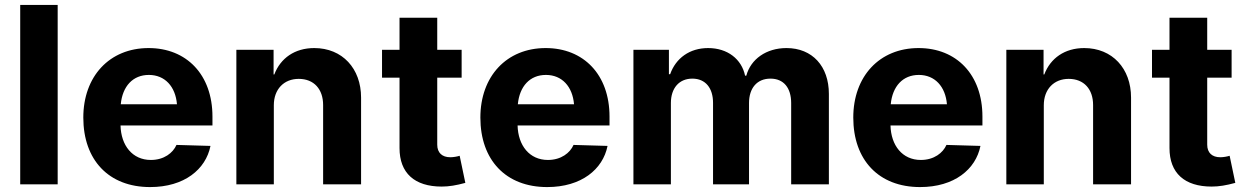

<svg xmlns="http://www.w3.org/2000/svg" viewBox="-20 -748 5060 779"><path d="M214 -728H62V0H214Z M589 11C728 11 815 -61 834 -156L696 -160C682 -128 646 -99 592 -99C517 -99 471 -158 469 -239H842V-275C842 -445 737 -553 583 -553C424 -553 318 -438 318 -271C318 -99 421 11 589 11ZM470 -325C477 -398 519 -444 584 -444C649 -444 692 -397 698 -325Z M1091 -321C1091 -386 1132 -428 1192 -428C1254 -428 1291 -386 1291 -322V0H1445V-352C1445 -470 1369 -553 1255 -553C1176 -553 1118 -512 1093 -446H1090V-546H939V0H1091Z M1601 -676V-546H1530V-433H1601V-147C1601 -46 1662 9 1772 9C1802 9 1831 4 1868 -6L1845 -116C1836 -113 1820 -110 1807 -110C1774 -110 1754 -128 1754 -161V-433H1853V-546H1754V-676Z M2200 11C2339 11 2426 -61 2445 -156L2307 -160C2293 -128 2257 -99 2203 -99C2128 -99 2082 -158 2080 -239H2453V-275C2453 -445 2348 -553 2194 -553C2035 -553 1929 -438 1929 -271C1929 -99 2032 11 2200 11ZM2081 -325C2088 -398 2130 -444 2195 -444C2260 -444 2303 -397 2309 -325Z M2550 0H2702V-330C2702 -390 2735 -429 2789 -429C2843 -429 2873 -390 2873 -331V0H3019V-330C3019 -390 3051 -429 3106 -429C3160 -429 3190 -391 3190 -330V0H3343V-367C3343 -479 3276 -553 3171 -553C3089 -553 3026 -508 3008 -441H3003C2989 -508 2932 -553 2853 -553C2778 -553 2722 -512 2699 -447H2694V-546H2550Z M3713 11C3852 11 3939 -61 3958 -156L3820 -160C3806 -128 3770 -99 3716 -99C3641 -99 3595 -158 3593 -239H3966V-275C3966 -445 3861 -553 3707 -553C3548 -553 3442 -438 3442 -271C3442 -99 3545 11 3713 11ZM3594 -325C3601 -398 3643 -444 3708 -444C3773 -444 3816 -397 3822 -325Z M4215 -321C4215 -386 4256 -428 4316 -428C4378 -428 4415 -386 4415 -322V0H4569V-352C4569 -470 4493 -553 4379 -553C4300 -553 4242 -512 4217 -446H4214V-546H4063V0H4215Z M4725 -676V-546H4654V-433H4725V-147C4725 -46 4786 9 4896 9C4926 9 4955 4 4992 -6L4969 -116C4960 -113 4944 -110 4931 -110C4898 -110 4878 -128 4878 -161V-433H4977V-546H4878V-676Z"/></svg>

Font: Wafeq
Style: Bold
Weight: 700
Designer: Rasmus Andersson & Azza Alameddine
Foundry: Google & TypeTogether
Version: Version 3.000;FEAKit 1.0